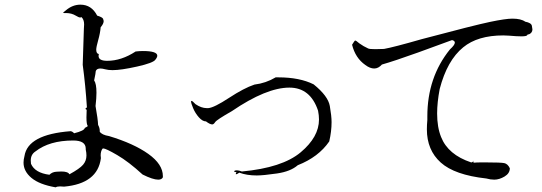

<svg xmlns="http://www.w3.org/2000/svg" viewBox="-20 -780 2328 824"><path d="M219 24Q225 20 238 20L255 21Q399 8 413 -101L412 -113Q412 -131 420 -142Q421 -143 423 -143Q434 -143 483 -114.5Q532 -86 592 -31Q636 -9 659 -9Q674 -9 679 -19V-24Q679 -75 616.5 -119.5Q554 -164 448 -196Q417 -201 408 -215V-220Q408 -231 401 -244Q400 -269 390 -325Q394 -358 394 -382Q394 -421 384 -435Q391 -468 391 -475Q395 -486 411 -486Q419 -486 432 -482.5Q445 -479 463 -479Q500 -479 569 -494.5Q638 -510 647 -524Q655 -534 655 -541Q655 -561 593 -561Q578 -561 562 -559Q501 -519 440 -519Q403 -519 403 -540L404 -548Q393 -550 393 -567Q393 -578 401.5 -608Q410 -638 412 -663Q425 -678 425 -690Q425 -692 422.5 -699Q420 -706 397 -713Q373 -760 325 -760Q291 -760 262 -735Q251 -727 251 -725Q251 -724 256 -724H263Q287 -724 305 -713Q318 -705 324 -705Q328 -705 329 -707Q341 -697 341 -675Q341 -672 340 -657Q339 -642 335 -502Q347 -413 353 -319Q347 -316 347 -313Q347 -311 352 -309L351 -276Q351 -245 357 -239Q354 -236 344 -231Q342 -219 298 -208Q291 -216 283 -217Q99 -203 85 -110Q81 -95 81 -82Q81 -45 115 -16.5Q149 12 219 24ZM192 -30Q130 -38 113 -77L112 -91Q112 -117 132 -130Q192 -177 294 -177Q348 -177 348 -142V-138Q351 -125 351 -113Q351 -90 336.5 -73Q322 -56 278 -32Q272 -44 243 -44Q240 -44 222 -43Q204 -42 192 -30Z M1082 -27Q1110 -27 1168.5 -35.5Q1227 -44 1258 -71Q1347 -106 1393 -173Q1403 -216 1403 -256Q1403 -282 1395.5 -325Q1388 -368 1326 -418Q1266 -448 1175 -448H1163Q1121 -423 1072 -417Q1027 -402 963 -360Q899 -318 874 -316H867Q844 -316 819 -333Q806 -347 802 -347Q800 -347 800 -344Q800 -337 809 -315.5Q818 -294 833.5 -276.5Q849 -259 864 -259Q881 -246 891 -246Q897 -246 903.5 -256Q910 -266 975 -303Q1123 -404 1222 -404Q1312 -404 1345 -305Q1349 -285 1349 -267Q1349 -192 1270 -126Q1191 -60 1018 -44Q1005 -49 997 -49Q985 -49 985 -44Q985 -42 995 -41Q992 -36 992 -34Q992 -32 993 -32Q997 -32 1007 -39Q1039 -27 1082 -27Z M2101 -9Q2123 -9 2145.5 -22.5Q2168 -36 2168 -58Q2159 -77 2144 -80Q2129 -83 2067 -83H2044Q2024 -83 2017 -82H2015Q2011 -82 2011 -85Q2011 -88 2015 -94Q2009 -83 2003 -83H2002Q1903 -116 1873 -192Q1856 -234 1856 -293Q1856 -340 1867 -398Q1899 -521 1968 -577Q2030 -628 2140 -628L2164 -627Q2198 -624 2217 -624Q2239 -624 2242 -628.5Q2245 -633 2247 -633L2249 -632Q2265 -639 2265 -654Q2265 -657 2262.5 -669.5Q2260 -682 2234 -687Q2216 -700 2179 -700Q2150 -700 2083 -686Q2016 -672 1790 -612Q1668 -577 1628 -570L1591 -569Q1566 -569 1560 -572Q1540 -581 1522 -594Q1508 -606 1505 -606Q1504 -606 1502.5 -605Q1501 -604 1491 -588Q1505 -531 1548 -501Q1568 -486 1586 -486Q1604 -486 1619 -503Q1672 -518 1775 -555Q1878 -592 1920 -608Q1932 -605 1932 -597Q1932 -587 1911 -568Q1814 -448 1814 -281V-265Q1812 -244 1812 -225Q1812 -136 1871.5 -82.5Q1931 -29 2067 -14Q2085 -9 2101 -9Z"/></svg>

Font: Xiaobo Songti 小帛宋体
Style: Regular
Weight: 400
Version: Version 1.501;March 17, 2024;FontCreator 14.0.0.2814 64-bit